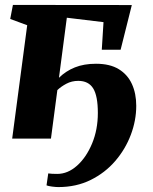

<svg xmlns="http://www.w3.org/2000/svg" viewBox="-20 -563 620 780"><path d="M219.5 -247Q247.5 -274.5 284.2 -289.2Q321 -304 370 -304Q426.5 -304 462.5 -282Q498.5 -260 516 -221.5Q533.5 -183 533.5 -133Q533.5 -74 511.5 -15.5Q489.5 43 448.2 91Q407 139 348.5 168Q290 197 217 197Q207 197 191.5 195Q176 193 169 190L176 141.5Q181.5 142.5 191.5 143Q201.5 143.5 212.5 143.5Q255.5 143.5 293 110Q330.5 76.5 354 20.2Q377.5 -36 377.5 -104Q377.5 -173.5 358.5 -204Q339.5 -234.5 298 -234.5Q271.5 -234.5 249.5 -222.8Q227.5 -211 213 -197L187 0H29.5L90.5 -460.5L21.5 -486L32.5 -543L515.5 -542.5L470 -361H393.5L400.5 -473L251.5 -491Z"/></svg>

Font: Merriweather 48pt Black
Style: Italic
Weight: 900
Italic angle: -7.8°
Version: Version 2.101